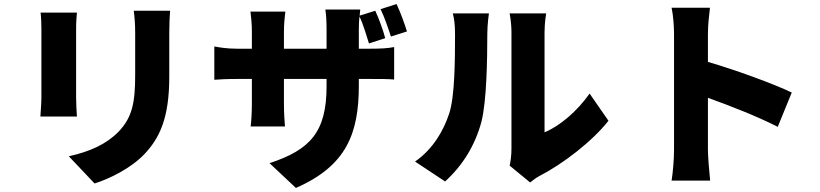

<svg xmlns="http://www.w3.org/2000/svg" viewBox="-20 -839 4040 946"><path d="M180 -777C183 -752 184 -717 184 -698V-359C184 -328 180 -285 179 -265H359C357 -291 355 -333 355 -358V-698C355 -734 357 -752 359 -777ZM639 -786C643 -756 646 -722 646 -678V-471C646 -333 632 -262 565 -191C505 -129 423 -92 319 -69L446 65C519 42 624 -9 691 -79C767 -159 814 -259 814 -460V-678C814 -722 816 -756 818 -786Z M1985 -684C1974 -721 1953 -778 1934 -819L1855 -794C1875 -753 1892 -702 1906 -659ZM1748 -599V-693C1748 -718 1749 -739 1751 -758C1771 -717 1784 -667 1798 -625L1878 -651C1868 -689 1848 -745 1829 -786L1752 -762L1755 -792H1583C1587 -767 1589 -734 1589 -693V-599H1379V-681C1379 -724 1383 -758 1386 -782H1214C1217 -758 1221 -723 1221 -682V-599H1149C1095 -599 1059 -606 1036 -610V-446C1065 -448 1095 -450 1149 -450H1221V-329C1221 -280 1218 -241 1215 -216H1384C1382 -241 1379 -280 1379 -329V-450H1589V-414C1589 -188 1508 -101 1308 -35L1438 87C1687 -22 1748 -181 1748 -418V-450H1802C1859 -450 1894 -450 1922 -447V-607C1887 -601 1859 -599 1801 -599Z M2173 55C2260 -24 2321 -123 2352 -239C2378 -340 2381 -549 2381 -672C2381 -720 2389 -773 2389 -773H2211C2218 -746 2222 -717 2222 -670C2222 -545 2221 -361 2193 -279C2167 -200 2116 -106 2025 -43ZM2592 60C2606 50 2617 39 2640 27C2751 -30 2897 -141 2978 -244L2885 -378C2823 -290 2738 -218 2663 -187V-679C2663 -728 2671 -773 2671 -773H2491C2491 -773 2500 -729 2500 -680V-106C2500 -75 2496 -44 2491 -23Z M3881 -383C3797 -424 3603 -495 3468 -534V-671C3468 -719 3474 -763 3478 -801H3289C3297 -763 3301 -711 3301 -671V-100C3301 -59 3296 8 3289 51H3479C3474 6 3468 -73 3468 -100V-357C3574 -319 3711 -266 3812 -214Z"/></svg>

Font: Noto Sans CJK JP Black
Style: Regular
Weight: 900
Designer: Ryoko NISHIZUKA (kana & ideographs); Paul D. Hunt (Latin, Greek & Cyrillic); Wenlong ZHANG (bopomofo); Sandoll Communica
Foundry: Adobe Systems Incorporated
Version: Version 1.004;PS 1.004;hotconv 1.0.82;makeotf.lib2.5.63406